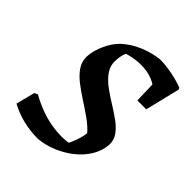

<svg xmlns="http://www.w3.org/2000/svg" viewBox="-188 -774 902 902"><g transform="rotate(45 262.5 -323.0)"><path d="M213 12Q163 12 115.5 1Q68 -10 24 -34L48 -128L64 -136Q105 -113 148.5 -97.5Q192 -82 237 -77Q284 -71 327 -77Q331 -83 337.5 -99Q344 -115 350 -134.5Q356 -154 357 -171Q333 -198 299.5 -221.5Q266 -245 231 -267.5Q196 -290 166 -313.5Q136 -337 118 -364Q100 -391 101 -424Q103 -465 123.5 -509Q144 -553 171 -578Q209 -613 258 -633Q307 -653 355 -658Q380 -658 410 -653.5Q440 -649 467.5 -642Q495 -635 513 -627L516 -618L474 -446H415L412 -549Q376 -573 325 -576Q297 -578 270.5 -574Q244 -570 222 -563Q214 -545 211.5 -524.5Q209 -504 210 -490Q214 -459 234.5 -434Q255 -409 284.5 -388Q314 -367 346.5 -347Q379 -327 407 -306.5Q435 -286 452.5 -261.5Q470 -237 469 -206Q466 -163 443 -125Q420 -87 383.5 -58Q347 -29 302.5 -10.5Q258 8 213 12Z"/></g></svg>

Font: Labrada SemiBold
Style: Italic
Weight: 600
Italic angle: -7°
Designer: Mercedes Jáuregui
Foundry: Omnibus-Type Team
Version: Version 1.000; ttfautohint (v1.8.4.7-5d5b)